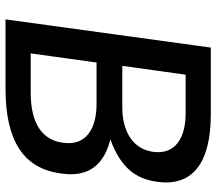

<svg xmlns="http://www.w3.org/2000/svg" viewBox="-64 -718 782 694"><g transform="rotate(90 327.0 -371.0)"><path d="M301 0C489 0 589 -65 607 -200C619 -279 596 -351 484 -379C586 -416 627 -471 637 -548C655 -673 573 -742 393 -742H152L50 0ZM206 -329H356C444 -329 508 -292 496 -208C486 -130 423 -91 315 -91H173ZM250 -651H389C480 -651 539 -613 529 -534C517 -449 439 -422 368 -422H218Z"/></g></svg>

Font: Cheyenne Sans Medium
Style: Italic
Weight: 500
Italic angle: -8.13011°
Designer: The Public Sans project authors (U.S. Web Design System), Libre Franklin designed by Pablo Impallari and Rodrigo Fuenzal
Foundry: The Cheyenne Sans Project Authors
Version: Version 2.007